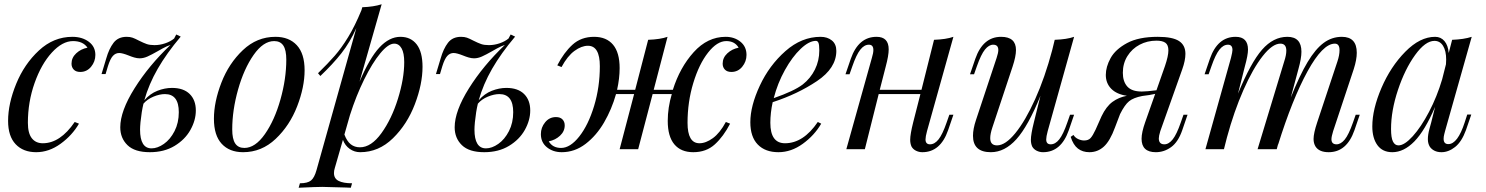

<svg xmlns="http://www.w3.org/2000/svg" viewBox="-20 -701 6981 902"><path d="M111 -124Q111 -75 129.5 -51.5Q148 -28 181 -28Q263 -28 331 -128L351 -120Q319 -65 264.5 -25.5Q210 14 150 14Q89 14 53.5 -23.5Q18 -61 18 -133Q18 -214 56 -307Q94 -400 163 -464Q232 -528 320 -528Q366 -528 397 -505Q428 -482 428 -443Q428 -412 408 -387.5Q388 -363 357 -363Q337 -363 326.5 -374Q316 -385 316 -402Q316 -430 338 -450.5Q360 -471 391 -477Q370 -508 323 -508Q273 -508 223.5 -454Q174 -400 142.5 -311Q111 -222 111 -124Z M900 -182Q900 -136 874.5 -90.5Q849 -45 800 -15.5Q751 14 684 14Q613 14 579 -19Q545 -52 545 -103Q545 -179 612 -286Q679 -393 781 -490Q763 -484 744 -473.5Q725 -463 720 -460Q692 -444 673 -435.5Q654 -427 636 -427Q624 -427 610.5 -431Q597 -435 585 -440Q555 -452 540 -452Q523 -452 510.5 -438.5Q498 -425 487 -390L476 -353H457L479 -426Q492 -472 513.5 -500Q535 -528 575 -528Q591 -528 602.5 -524Q614 -520 633 -510Q655 -499 669.5 -494Q684 -489 706 -489Q731 -489 756 -497.5Q781 -506 798 -520L808 -539L829 -529Q763 -451 721 -378Q679 -305 658 -230Q685 -261 719.5 -274.5Q754 -288 788 -288Q842 -288 871 -259.5Q900 -231 900 -182ZM820 -174Q820 -259 755 -259Q730 -259 701 -247Q672 -235 654 -214Q645 -177 640 -127Q638 -105 638 -92Q638 -4 692 -4Q720 -4 750 -25Q780 -46 800 -85Q820 -124 820 -174Z M1274 -528Q1338 -528 1374.5 -488.5Q1411 -449 1411 -371Q1411 -292 1376 -201.5Q1341 -111 1275 -48.5Q1209 14 1122 14Q1058 14 1021.5 -25.5Q985 -65 985 -143Q985 -222 1020 -312.5Q1055 -403 1121 -465.5Q1187 -528 1274 -528ZM1071 -93Q1071 -48 1085 -27Q1099 -6 1128 -6Q1179 -6 1224.5 -71Q1270 -136 1297.5 -233.5Q1325 -331 1325 -421Q1325 -466 1311 -487Q1297 -508 1268 -508Q1217 -508 1171.5 -443Q1126 -378 1098.5 -280.5Q1071 -183 1071 -93Z M1965 -387Q1965 -306 1929 -211.5Q1893 -117 1826 -51.5Q1759 14 1672 14Q1645 14 1623 -1.5Q1601 -17 1591 -44L1553 88Q1549 100 1549 112Q1549 138 1571 149Q1593 160 1634 160L1628 181L1607 180Q1520 177 1494 177Q1467 177 1383 181L1389 160Q1425 160 1441 147Q1457 134 1467 98L1654 -569Q1624 -502 1584 -451Q1544 -400 1485 -344L1474 -357Q1521 -403 1552.5 -439Q1584 -475 1615.5 -526.5Q1647 -578 1678 -653L1682 -667Q1736 -669 1773 -681L1669 -317Q1716 -428 1762.5 -478Q1809 -528 1861 -528Q1910 -528 1937.5 -492.5Q1965 -457 1965 -387ZM1879 -409Q1879 -452 1866.5 -474Q1854 -496 1832 -496Q1804 -496 1766.5 -450.5Q1729 -405 1691 -328Q1653 -251 1624 -160L1598 -69Q1610 -37 1628 -23Q1646 -9 1671 -9Q1724 -9 1772 -75.5Q1820 -142 1849.5 -237Q1879 -332 1879 -409Z M2471 -182Q2471 -136 2445.5 -90.5Q2420 -45 2371 -15.5Q2322 14 2255 14Q2184 14 2150 -19Q2116 -52 2116 -103Q2116 -179 2183 -286Q2250 -393 2352 -490Q2334 -484 2315 -473.5Q2296 -463 2291 -460Q2263 -444 2244 -435.5Q2225 -427 2207 -427Q2195 -427 2181.5 -431Q2168 -435 2156 -440Q2126 -452 2111 -452Q2094 -452 2081.5 -438.5Q2069 -425 2058 -390L2047 -353H2028L2050 -426Q2063 -472 2084.5 -500Q2106 -528 2146 -528Q2162 -528 2173.5 -524Q2185 -520 2204 -510Q2226 -499 2240.5 -494Q2255 -489 2277 -489Q2302 -489 2327 -497.5Q2352 -506 2369 -520L2379 -539L2400 -529Q2334 -451 2292 -378Q2250 -305 2229 -230Q2256 -261 2290.5 -274.5Q2325 -288 2359 -288Q2413 -288 2442 -259.5Q2471 -231 2471 -182ZM2391 -174Q2391 -259 2326 -259Q2301 -259 2272 -247Q2243 -235 2225 -214Q2216 -177 2211 -127Q2209 -105 2209 -92Q2209 -4 2263 -4Q2291 -4 2321 -25Q2351 -46 2371 -85Q2391 -124 2391 -174Z M3487 -443Q3487 -412 3467 -387.5Q3447 -363 3416 -363Q3396 -363 3385.5 -374Q3375 -385 3375 -402Q3375 -430 3397 -450.5Q3419 -471 3450 -477Q3432 -508 3392 -508Q3349 -508 3306.5 -454Q3264 -400 3237 -311Q3210 -222 3210 -124Q3210 -28 3266 -28Q3296 -28 3329 -52Q3362 -76 3390 -128L3410 -120Q3379 -60 3338.5 -23Q3298 14 3237 14Q3179 14 3148 -23Q3117 -60 3117 -133Q3117 -195 3136 -259H3046L2978 0H2891L2959 -259H2874Q2854 -188 2818 -126Q2782 -64 2731 -25Q2680 14 2619 14Q2578 14 2549.5 -9Q2521 -32 2521 -71Q2521 -102 2541 -126.5Q2561 -151 2592 -151Q2612 -151 2622.5 -140Q2633 -129 2633 -112Q2633 -84 2611 -63.5Q2589 -43 2558 -37Q2576 -6 2616 -6Q2659 -6 2701.5 -60Q2744 -114 2771 -203Q2798 -292 2798 -390Q2798 -486 2742 -486Q2712 -486 2679 -462Q2646 -438 2618 -386L2598 -394Q2629 -454 2669.5 -491Q2710 -528 2771 -528Q2829 -528 2860 -491Q2891 -454 2891 -381Q2891 -333 2879 -279H2964L3025 -514Q3082 -516 3116 -528L3051 -279H3141Q3174 -384 3239 -456Q3304 -528 3389 -528Q3430 -528 3458.5 -505Q3487 -482 3487 -443Z M3610 -221Q3599 -171 3599 -124Q3599 -28 3668 -28Q3754 -28 3822 -128L3838 -120Q3806 -65 3751.5 -25.5Q3697 14 3637 14Q3575 14 3540 -22Q3505 -58 3505 -127Q3505 -203 3549.5 -298.5Q3594 -394 3670 -461Q3746 -528 3835 -528Q3867 -528 3888 -511Q3909 -494 3909 -462Q3909 -381 3818 -320Q3727 -259 3610 -221ZM3615 -240Q3710 -273 3751 -304Q3788 -333 3808.5 -374.5Q3829 -416 3829 -464Q3829 -491 3825 -500Q3821 -509 3813 -509Q3781 -509 3741.5 -471.5Q3702 -434 3667.5 -372Q3633 -310 3615 -240Z M4440 -162H4459L4434 -89Q4398 14 4313 14Q4297 14 4283 7Q4269 0 4262 -13Q4256 -27 4256 -44Q4256 -70 4270 -126L4304 -259H4108L4043 0H3956L4076 -429Q4083 -452 4083 -466Q4083 -491 4062 -491Q4040 -491 4021.5 -467.5Q4003 -444 3984 -389L3971 -352H3952L3977 -425Q4013 -528 4098 -528Q4155 -528 4155 -469Q4155 -440 4141 -388L4113 -279H4309L4368 -514Q4425 -516 4459 -528L4335 -85Q4328 -59 4328 -46Q4328 -23 4349 -23Q4371 -23 4389.5 -46.5Q4408 -70 4427 -125Z M5007 -162H5026L5001 -89Q4965 14 4880 14Q4864 14 4850 7Q4836 0 4829 -13Q4823 -27 4823 -44Q4823 -70 4837 -126L4868 -251Q4810 -108 4755 -47Q4700 14 4635 14Q4551 14 4551 -63Q4551 -95 4565 -137L4662 -429Q4670 -453 4670 -466Q4670 -491 4646 -491Q4626 -491 4607.5 -468.5Q4589 -446 4569 -389L4556 -352H4537L4562 -425Q4598 -528 4683 -528Q4753 -528 4753 -466Q4753 -436 4737 -388L4642 -102Q4632 -72 4632 -52Q4632 -18 4664 -18Q4703 -18 4750 -75.5Q4797 -133 4843 -235Q4889 -337 4923 -465L4935 -514Q4992 -516 5026 -528L4902 -85Q4895 -59 4895 -46Q4895 -23 4916 -23Q4938 -23 4956.5 -46.5Q4975 -70 4994 -125Z M5559 -162 5534 -89Q5515 -34 5482 -10Q5449 14 5410 14Q5343 14 5343 -49Q5343 -79 5360 -127L5407 -260Q5381 -254 5346 -250Q5305 -242 5284.5 -225.5Q5264 -209 5242 -165L5218 -102Q5195 -39 5166 -12.5Q5137 14 5098 14Q5066 14 5044 -3Q5022 -20 5010 -58L5023 -67Q5031 -54 5045.5 -47.5Q5060 -41 5073 -41Q5093 -41 5103.5 -52.5Q5114 -64 5127 -92L5155 -155Q5177 -201 5206.5 -222.5Q5236 -244 5274 -251Q5226 -258 5200.5 -284Q5175 -310 5175 -349Q5175 -387 5197.5 -428Q5220 -469 5274.5 -498.5Q5329 -528 5419 -528Q5488 -528 5518.5 -508.5Q5549 -489 5549 -448Q5549 -417 5534 -375L5431 -85Q5424 -62 5424 -51Q5424 -23 5450 -23Q5471 -23 5489.5 -46.5Q5508 -70 5527 -125L5540 -162ZM5255 -359Q5255 -318 5276 -294.5Q5297 -271 5344 -271Q5367 -271 5413 -277L5453 -391Q5469 -438 5469 -464Q5469 -490 5455 -500Q5441 -510 5413 -510Q5370 -510 5334 -491Q5298 -472 5276.5 -437.5Q5255 -403 5255 -359Z M6368 -162 6343 -89Q6307 14 6222 14Q6177 14 6160 -13Q6151 -28 6151 -48Q6151 -75 6168 -126L6263 -412Q6273 -442 6273 -465Q6273 -496 6251 -496Q6194 -496 6122.5 -365.5Q6051 -235 5984 -20L5985 -26L5978 0H5888L6013 -412Q6023 -442 6023 -463Q6023 -496 5995 -496Q5958 -496 5912 -437.5Q5866 -379 5821.5 -278Q5777 -177 5744 -55L5730 0H5643L5763 -429Q5770 -457 5770 -466Q5770 -491 5749 -491Q5727 -491 5708.5 -467.5Q5690 -444 5671 -389L5658 -352H5639L5664 -425Q5700 -528 5785 -528Q5843 -528 5843 -468Q5843 -442 5828 -388L5796 -261Q5856 -407 5909 -467.5Q5962 -528 6028 -528Q6094 -528 6094 -458Q6094 -427 6080 -377L6044 -243Q6086 -348 6123 -409.5Q6160 -471 6198.5 -499.5Q6237 -528 6284 -528Q6354 -528 6354 -453Q6354 -421 6340 -377L6243 -85Q6235 -59 6235 -47Q6235 -23 6259 -23Q6279 -23 6297.5 -45.5Q6316 -68 6336 -125L6349 -162Z M6873 -163H6892L6867 -90Q6847 -35 6816 -10.5Q6785 14 6752 14Q6733 14 6719 7Q6705 0 6697 -12Q6688 -27 6688 -47Q6688 -68 6695 -94Q6702 -120 6704 -127L6722 -199Q6674 -87 6624.5 -36.5Q6575 14 6521 14Q6475 14 6451 -19Q6427 -52 6427 -107Q6427 -188 6470 -288Q6513 -388 6582 -458Q6651 -528 6722 -528Q6749 -528 6766 -508Q6783 -488 6786 -452L6802 -514Q6857 -516 6894 -528L6769 -86Q6768 -82 6765 -70.5Q6762 -59 6762 -49Q6762 -24 6784 -24Q6828 -24 6861 -126ZM6755 -328 6773 -399Q6774 -407 6774 -421Q6774 -462 6759.5 -485.5Q6745 -509 6719 -509Q6676 -509 6628 -442.5Q6580 -376 6547.5 -278.5Q6515 -181 6515 -95Q6515 -54 6524 -36Q6533 -18 6550 -18Q6578 -18 6617 -61Q6656 -104 6693.5 -175.5Q6731 -247 6755 -328Z"/></svg>

Font: Playfair Display
Style: Italic
Weight: 400
Italic angle: -14°
Designer: Claus Eggers Sørensen
Foundry: Claus Eggers Sørensen
Version: Version 1.200; ttfautohint (v1.6)